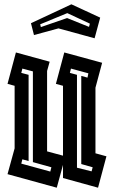

<svg xmlns="http://www.w3.org/2000/svg" viewBox="-20 -873 530 893"><path d="M475 -146 436 0 273 -45V-106L244 0L15 -63L48 -183V-474L15 -483L54 -629L211 -586L199 -543V-169L273 -149V-474L240 -483L279 -629L455 -581L424 -465V-160ZM113 -124 84 -132 79 -112 214 -75 219 -95 133 -119V-541L84 -554L79 -534L113 -525ZM338 -93 406 -76 411 -95 358 -110V-520L387 -512L391 -532L310 -554L305 -534L338 -525ZM124 -765 312 -853 446 -791 420 -695 252 -741 138 -710ZM167 -760 170 -747 292 -789 394 -748 398 -763 293 -812Z"/></svg>

Font: Blaka Hollow
Style: Regular
Weight: 400
Designer: Mohamed Gaber
Foundry: Kief Type Foundry
Version: Version 1.003; ttfautohint (v1.8.4.7-5d5b)